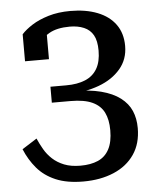

<svg xmlns="http://www.w3.org/2000/svg" viewBox="-52 -697 664 815"><g transform="rotate(-5 280.0 -289.0)"><path d="M257 -312 300 -293V-323L241 -302Q312 -303 370 -324.5Q428 -346 462.5 -386.5Q497 -427 497 -484Q497 -538 470 -575.5Q443 -613 393.5 -632.5Q344 -652 278 -652Q226 -652 184.5 -639.5Q143 -627 114 -608.5Q85 -590 68 -571V-456H170V-572Q160 -571 152.5 -566.5Q145 -562 140 -555.5Q135 -549 132.5 -541Q130 -533 131 -524Q149 -548 182 -567Q215 -586 270 -586Q304 -586 330 -575Q356 -564 369.5 -540Q383 -516 383 -474Q383 -427 365.5 -397Q348 -367 314.5 -353Q281 -339 233 -339H166V-271H245Q304 -271 338.5 -255Q373 -239 388 -208.5Q403 -178 403 -133Q403 -83 386.5 -52Q370 -21 339 -7.5Q308 6 264 6Q224 6 195 -5.5Q166 -17 145.5 -36Q125 -55 111.5 -78.5Q98 -102 88 -125L25 -85Q44 -39 74.5 -3Q105 33 153 53.5Q201 74 271 74Q344 74 400.5 50Q457 26 488.5 -20Q520 -66 520 -132Q520 -173 506 -205.5Q492 -238 460.5 -262Q429 -286 379 -299Q329 -312 257 -312Z"/></g></svg>

Font: Roboto Serif 20pt Medium
Style: Regular
Weight: 500
Version: Version 1.008